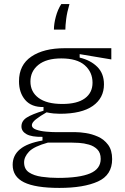

<svg xmlns="http://www.w3.org/2000/svg" viewBox="-20 -749 611 940"><path d="M271 171Q153 171 97.5 143.5Q42 116 42 58Q42 12 77.5 -18Q113 -48 188 -61V-79Q135 -78 110 -92Q85 -106 85 -130Q85 -157 111 -173.5Q137 -190 193 -207V-225Q134 -224 103.5 -259.5Q73 -295 73 -351Q73 -431 133.5 -472Q194 -513 297 -513H525V-458L370 -484V-467Q424 -454 456.5 -421.5Q489 -389 489 -336Q489 -269 434.5 -230.5Q380 -192 273 -192Q258 -192 242.5 -193.5Q227 -195 208 -199Q176 -181 156 -165Q136 -149 136 -136Q136 -122 156.5 -114.5Q177 -107 205.5 -104.5Q234 -102 257 -102H351Q371 -102 400.5 -97.5Q430 -93 459.5 -80Q489 -67 509 -40.5Q529 -14 529 30Q529 108 459.5 139.5Q390 171 271 171ZM285 -240Q358 -240 395.5 -267.5Q433 -295 433 -344Q433 -396 395 -429.5Q357 -463 280 -463Q207 -463 168 -431.5Q129 -400 129 -350Q129 -299 169 -269.5Q209 -240 285 -240ZM264 122Q369 122 421 100Q473 78 473 29Q473 -1 456.5 -17.5Q440 -34 415.5 -41Q391 -48 366.5 -49.5Q342 -51 325 -51H215Q146 -32 122 -6.5Q98 19 98 46Q98 79 122 95Q146 111 184.5 116.5Q223 122 264 122ZM320 -729Q308 -688 304 -655.5Q300 -623 300 -604H244Q244 -633 253.5 -668Q263 -703 280 -729Z"/></svg>

Font: Bricolage Grotesque 12pt ExtraLight
Style: Regular
Weight: 200
Designer: Mathieu Triay
Foundry: Atelier Triay
Version: Version 1.001; ttfautohint (v1.8.4.7-5d5b);gftools[0.9.33.de